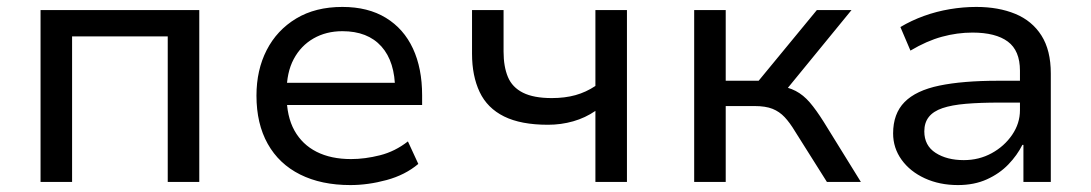

<svg xmlns="http://www.w3.org/2000/svg" viewBox="-20 -525 3147 554"><path d="M97 0V-496H555V0H464V-420H188V0Z M991 9Q907 9 846 -21.5Q785 -52 752.5 -110Q720 -168 720 -249Q720 -323 749.5 -380.5Q779 -438 834.5 -471.5Q890 -505 968 -505Q1042 -505 1093.5 -473.5Q1145 -442 1171.5 -385Q1198 -328 1198 -250V-222H787V-286H1139L1120 -265Q1120 -347 1080.5 -391Q1041 -435 968 -435Q921 -435 884.5 -414Q848 -393 827.5 -354.5Q807 -316 807 -260V-250Q807 -189 829.5 -148.5Q852 -108 893.5 -87Q935 -66 993 -66Q1033 -66 1076.5 -77Q1120 -88 1157 -117L1187 -52Q1149 -20 1095.5 -5.5Q1042 9 991 9Z M1698 0V-205Q1669 -185 1634 -175Q1599 -165 1561 -165Q1483 -165 1434.5 -189Q1386 -213 1364 -259.5Q1342 -306 1342 -370V-496H1433V-376Q1433 -333 1445.5 -303Q1458 -273 1489 -257.5Q1520 -242 1572 -242Q1610 -242 1640.5 -250.5Q1671 -259 1698 -277V-496H1789V0Z M1983 0V-496H2074V-292H2169L2337 -496H2437L2239 -254L2223 -278Q2254 -274 2276 -262.5Q2298 -251 2316.5 -229.5Q2335 -208 2357 -173L2464 0H2366L2274 -146Q2259 -171 2244 -187Q2229 -203 2209 -211Q2189 -219 2157 -219H2074V0Z M2744 9Q2691 9 2648.5 -10.5Q2606 -30 2581.5 -64Q2557 -98 2557 -140Q2557 -197 2590 -230.5Q2623 -264 2690.5 -278Q2758 -292 2860 -292H2938V-229H2865Q2808 -229 2767 -225.5Q2726 -222 2699.5 -213Q2673 -204 2660 -187.5Q2647 -171 2647 -146Q2647 -105 2679.5 -84Q2712 -63 2761 -63Q2805 -63 2841.5 -83Q2878 -103 2900.5 -136Q2923 -169 2923 -207V-321Q2923 -379 2888 -405Q2853 -431 2786 -431Q2742 -431 2698 -419Q2654 -407 2607 -379L2578 -447Q2610 -466 2646 -479Q2682 -492 2720.5 -498.5Q2759 -505 2797 -505Q2861 -505 2909.5 -485Q2958 -465 2985 -422.5Q3012 -380 3012 -313V0H2933V-107H2930Q2915 -77 2889.5 -50.5Q2864 -24 2827.5 -7.5Q2791 9 2744 9Z"/></svg>

Font: Nunito Sans 7pt
Style: Regular
Weight: 400
Designer: Vernon Adams
Foundry: Vernon Adams
Version: Version 3.101;gftools[0.9.27]